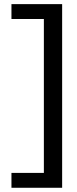

<svg xmlns="http://www.w3.org/2000/svg" viewBox="-20 -740 372 930"><path d="M35.5 169.5H281V-720H35.5V-648H192.5V97.5H35.5Z"/></svg>

Font: Anybody SemiExpanded
Style: Regular
Weight: 400
Width: 6
Designer: Tyler Finck
Foundry: Etcetera Type Company
Version: Version 1.113;gftools[0.9.25]